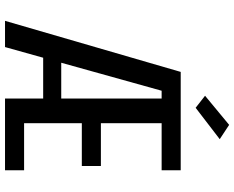

<svg xmlns="http://www.w3.org/2000/svg" viewBox="-104 -829 933 765"><g transform="rotate(90 362.5 -446.5)"><path d="M63 0 266.5 -700H658.5V-624H471V-382H641.5V-306H471V-76H658.5V0H372.5V-152H210L167.5 0ZM372.5 -624H341.5L230 -224H372.5ZM409.5 -759.5 361.5 -797 477.5 -893 534.5 -855.5Z"/></g></svg>

Font: Trispace SemiCondensed
Style: Regular
Weight: 400
Width: 4
Designer: Tyler Finck
Foundry: Etcetera Type Company
Version: Version 1.210; ttfautohint (v1.8.3)